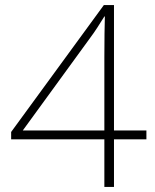

<svg xmlns="http://www.w3.org/2000/svg" viewBox="-20 -738 610 758"><path d="M558 -188V-223H430V-718H390L24 -217V-188H392V0H430V-188ZM392 -512V-223H70L332 -583C359 -619 371 -640 392 -673H394C393 -624 392 -595 392 -512Z"/></svg>

Font: Noto Sans Thai Looped ExtraLight
Style: Regular
Weight: 200
Designer: Sasikarn Vongin, Ben Mitchell
Foundry: The Fontpad Ltd
Version: Version 1.001